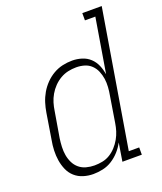

<svg xmlns="http://www.w3.org/2000/svg" viewBox="-138 -824 775 920"><g transform="rotate(-20 250.0 -363.5)"><path d="M179 8Q153 8 128.5 0.5Q104 -7 85.5 -23.5Q67 -40 57 -63Q47 -86 43 -111Q39 -136 40 -162.5Q41 -189 46 -215L67 -345Q71 -370 78.5 -394Q86 -418 99 -440.5Q112 -463 130.5 -482Q149 -501 171.5 -514Q194 -527 218.5 -532.5Q243 -538 268 -538Q293 -538 317 -530.5Q341 -523 358.5 -506.5Q376 -490 385.5 -467.5Q395 -445 399 -421L445 -698H392V-735H491L375 -37H428V0H329L344 -93Q332 -70 314.5 -50.5Q297 -31 275 -17Q253 -3 228 2.5Q203 8 179 8ZM198 -29Q218 -29 238.5 -33Q259 -37 277 -48Q295 -59 309.5 -75Q324 -91 334.5 -109.5Q345 -128 351 -147.5Q357 -167 360 -187L381 -317Q385 -338 386.5 -360Q388 -382 385 -402.5Q382 -423 374 -442Q366 -461 351.5 -475Q337 -489 317 -495Q297 -501 275 -501Q254 -501 233.5 -496.5Q213 -492 194 -481Q175 -470 159.5 -454Q144 -438 133 -419Q122 -400 116 -380Q110 -360 107 -339L85 -209Q82 -188 81 -166Q80 -144 83.5 -123.5Q87 -103 96 -84.5Q105 -66 120.5 -53Q136 -40 156.5 -34.5Q177 -29 198 -29Z"/></g></svg>

Font: Iosevka Slab XLtObl
Style: Regular
Weight: 200
Italic angle: -9°
Monospace: yes
Designer: Belleve Invis
Foundry: Belleve Invis
Version: Version 11.1.1; ttfautohint (v1.8.3)